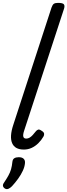

<svg xmlns="http://www.w3.org/2000/svg" viewBox="-27 -1020 466 1330"><path d="M138 16Q76 16 57 -28.5Q38 -73 65 -155L330 -968Q337 -988 346.5 -994Q356 -1000 375 -1000Q407 -1000 415 -990.5Q423 -981 417 -961L140 -114Q131 -87 134.5 -73.5Q138 -60 155 -60Q167 -60 178 -66.5Q189 -73 199.5 -84.5Q210 -96 221 -110Q228 -119 237 -122Q246 -125 260 -115Q277 -105 278.5 -94.5Q280 -84 274 -74Q259 -48 238 -27.5Q217 -7 192 4.5Q167 16 138 16ZM7 286Q-5 278 -6.5 267.5Q-8 257 1 245Q19 218 31 196.5Q43 175 49.5 152.5Q56 130 59 100Q61 83 72.5 76Q84 69 103 69Q126 69 137 80Q148 91 146 110Q144 135 131 163Q118 191 98.5 218Q79 245 56 270Q43 283 31 288Q19 293 7 286Z"/></svg>

Font: Playwrite CZ
Style: Regular
Weight: 400
Designer: Veronika Burian, José Scaglione
Foundry: TypeTogether
Version: Version 1.002